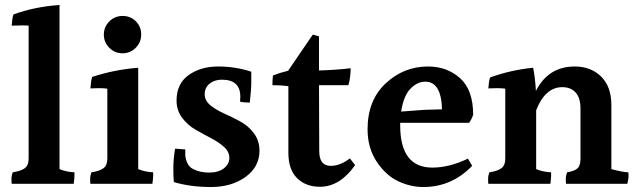

<svg xmlns="http://www.w3.org/2000/svg" viewBox="-20 -785 2561 771"><path d="M279 -93Q279 -89 279 -79Q279 -69 276 -47H27Q26 -54 26 -66.5Q26 -79 31 -93Q64 -98 79.5 -109.5Q95 -121 95 -148V-682Q86 -683 69 -683Q52 -683 27 -682Q29 -713 34 -727Q119 -758 219 -765V-106Q244 -95 279 -93Z M525 -593Q503 -571 472 -571Q441 -571 419 -593Q397 -615 397 -646Q397 -677 419 -699Q441 -721 472.5 -721Q504 -721 525.5 -699.5Q547 -678 547 -646.5Q547 -615 525 -593ZM595 -93Q595 -89 595 -79Q595 -69 592 -47H343Q342 -54 342 -66.5Q342 -79 347 -93Q380 -98 395.5 -109.5Q411 -121 411 -148V-429Q395 -431 377.5 -431Q360 -431 343 -430Q345 -459 350 -476Q437 -505 535 -513V-106Q560 -95 595 -93Z M689 -381Q689 -449 737.5 -483.5Q786 -518 856 -518Q926 -518 989 -497Q989 -485 989 -454.5Q989 -424 983 -373Q957 -373 944 -377Q945 -388 945 -397Q945 -465 871 -465Q841 -465 821.5 -449Q802 -433 802 -407Q802 -381 824.5 -362.5Q847 -344 879.5 -329.5Q912 -315 944.5 -297.5Q977 -280 999.5 -250Q1022 -220 1022 -180Q1022 -115 966 -74.5Q910 -34 827 -34Q744 -34 678 -54Q676 -77 676 -110.5Q676 -144 683 -188Q685 -188 724 -185Q724 -179 724 -164.5Q724 -150 731.5 -132Q739 -114 756 -106Q783 -92 820 -92Q857 -92 879 -109Q901 -126 901 -151Q901 -176 879 -195.5Q857 -215 826 -231Q795 -247 764 -265Q733 -283 711 -312.5Q689 -342 689 -381Z M1265 -35Q1208 -35 1173 -69.5Q1138 -104 1138 -172V-439Q1110 -443 1074 -443Q1074 -464 1076 -482Q1101 -492 1137 -501L1236 -646L1261 -639V-502Q1331 -504 1388 -511Q1388 -473 1379 -443H1261L1262 -178Q1262 -119 1308 -119Q1346 -119 1385 -149L1406 -122Q1345 -35 1265 -35Z M1688 -457Q1655 -457 1627.5 -428Q1600 -399 1591 -337L1684 -344L1755 -346Q1752 -457 1688 -457ZM1587 -292V-282Q1587 -112 1716 -112Q1784 -112 1859 -148L1876 -119Q1794 -34 1680 -34Q1628 -34 1578.5 -57.5Q1529 -81 1492.5 -136Q1456 -191 1456 -266Q1456 -382 1528.5 -450Q1601 -518 1699 -518Q1775 -518 1827.5 -471Q1880 -424 1880 -324Q1874 -306 1864 -292Z M2435 -363V-106Q2478 -94 2503 -93Q2504 -88 2504 -76.5Q2504 -65 2499 -47H2253Q2252 -54 2252 -66.5Q2252 -79 2257 -93Q2287 -98 2299 -109Q2311 -120 2311 -148V-349Q2311 -392 2291.5 -413.5Q2272 -435 2238 -435Q2169 -435 2133 -342V-106Q2158 -95 2193 -93Q2193 -89 2193 -79Q2193 -69 2190 -47H1941Q1940 -54 1940 -66.5Q1940 -79 1945 -93Q1978 -98 1993.5 -109.5Q2009 -121 2009 -148V-429Q1993 -431 1975.5 -431Q1958 -431 1941 -430Q1943 -460 1948 -474Q2031 -504 2121 -513Q2129 -472 2132 -420Q2182 -518 2288 -518Q2353 -518 2394 -477.5Q2435 -437 2435 -363Z"/></svg>

Font: Halant Semibold
Style: Regular
Weight: 600
Version: Version 1.100;PS 1.0;hotconv 1.0.78;makeotf.lib2.5.61930; tt